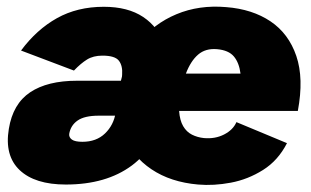

<svg xmlns="http://www.w3.org/2000/svg" viewBox="-20 -532 916 566"><path d="M324 -160 334 -250Q338 -285 340 -311.5Q342 -338 330.5 -353Q319 -368 282 -368Q255 -368 236.5 -356.5Q218 -345 198 -324L42 -383Q88 -445 148 -478.5Q208 -512 286 -512Q357 -512 402 -482Q447 -452 465.5 -398.5Q484 -345 472 -276L453 -160ZM174 12Q83 12 38 -30.5Q-7 -73 6 -152Q18 -226 69 -260Q120 -294 207 -294H360L343 -191H271Q229 -191 208.5 -176.5Q188 -162 184 -137Q183 -127 192 -120.5Q201 -114 223 -114Q264 -114 289.5 -138.5Q315 -163 321 -200L462 -209Q444 -100 368.5 -44Q293 12 174 12ZM564 12Q483 5 426.5 -33Q370 -71 344.5 -133Q319 -195 332 -272Q345 -350 389 -406Q433 -462 500 -490Q567 -518 647 -511Q724 -505 777.5 -469Q831 -433 853.5 -367Q876 -301 858 -205H508Q510 -177 520 -160Q530 -143 546 -135Q562 -127 581 -125Q614 -122 640.5 -135.5Q667 -149 677 -172L826 -110Q800 -59 755.5 -31Q711 -3 660.5 6.5Q610 16 564 12ZM528 -315H689Q685 -347 669.5 -365.5Q654 -384 620 -387Q586 -390 564 -371Q542 -352 528 -315Z"/></svg>

Font: Figtree Black
Style: Italic
Weight: 900
Italic angle: -9.5°
Foundry: Erik Kennedy
Version: Version 2.001;gftools[0.9.30]